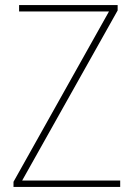

<svg xmlns="http://www.w3.org/2000/svg" viewBox="-20 -734 525 754"><path d="M452 0V-25H67L442 -693V-714H55V-689H408L33 -20V0Z"/></svg>

Font: Noto Sans Gujarati SemiCondensed Thin
Style: Regular
Weight: 100
Width: 4
Designer: Jelle Bosma - Monotype Design Team, Universal Thirst
Foundry: Monotype Imaging Inc.
Version: Version 2.106